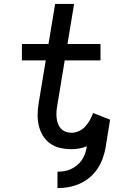

<svg xmlns="http://www.w3.org/2000/svg" viewBox="-20 -755 640 982"><path d="M274 207V123Q291 123 308 120.5Q325 118 341.5 110.5Q358 103 372.5 91.5Q387 80 397.5 65Q408 50 414 33.5Q420 17 423 0L424 -7Q405 1 385 4.5Q365 8 346 8Q316 8 287.5 1.5Q259 -5 236.5 -21Q214 -37 199.5 -61Q185 -85 178.5 -112.5Q172 -140 172.5 -170Q173 -200 178 -229L214 -446H92V-530H228L262 -735H359L325 -530H494V-446H311L273 -216Q270 -200 269 -184Q268 -168 269.5 -152.5Q271 -137 276 -123Q281 -109 291 -98Q301 -87 315.5 -81.5Q330 -76 346 -76Q365 -76 383.5 -84.5Q402 -93 416 -108Q430 -123 439.5 -140.5Q449 -158 456 -177L543 -143L520 0Q515 28 505 56Q495 84 478 109Q461 134 437.5 153.5Q414 173 386.5 185Q359 197 330.5 202Q302 207 274 207Z"/></svg>

Font: Iosevka Curly Slab MdEx
Style: Italic
Weight: 500
Width: 7
Italic angle: -9°
Monospace: yes
Designer: Belleve Invis
Foundry: Belleve Invis
Version: Version 11.0.0; ttfautohint (v1.8.3)